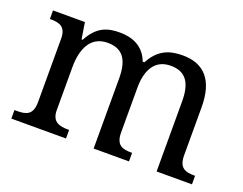

<svg xmlns="http://www.w3.org/2000/svg" viewBox="-91 -717 1126 888"><g transform="rotate(20 472.5 -273.0)"><path d="M28 0H297V-42H294C250 -42 212 -50 212 -109V-320C212 -406 241 -482 328 -482C405 -482 433 -432 433 -345V0H607V-42H604C559 -42 527 -51 527 -114V-333C527 -413 555 -482 638 -482C715 -482 743 -432 743 -345V0H917V-42H914C869 -42 837 -51 837 -114V-350C837 -487 776 -546 674 -546C612 -546 557 -530 517 -455H509C484 -522 428 -546 364 -546C302 -546 253 -530 213 -455H208L195 -536H38V-494H41C85 -494 118 -485 118 -426V-114C118 -51 86 -42 41 -42H28Z"/></g></svg>

Font: Noto Nastaliq Urdu
Style: Regular
Weight: 400
Designer: Monotype Design Team (Patrick Giasson: type design, Kamal Mansour: OpenType code, Glenda Bellarosa). Updated by Simon Co
Foundry: Monotype Imaging Inc., Simon Cozens
Version: Version 3.009